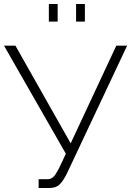

<svg xmlns="http://www.w3.org/2000/svg" viewBox="-20 -938 655 959"><path d="M224 -830V-918H268V-830ZM360 -830V-918H404V-830ZM173 1V-43H218Q231 -43 241 -50Q251 -57 256.5 -66Q262 -75 274 -96L309 -170L0 -710H57L333 -222L561 -710H615L314 -71Q294 -31 276 -15Q258 1 227 1Z"/></svg>

Font: Raleway-v4020 Light
Style: Regular
Weight: 300
Designer: Matt McInerney, Pablo Impallari, Rodrigo Fuenzalida
Foundry: Matt McInerney, Pablo Impallari, Rodrigo Fuenzalida
Version: Version 4.020;PS 004.020;hotconv 1.0.88;makeotf.lib2.5.64775